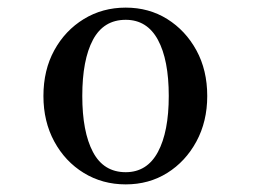

<svg xmlns="http://www.w3.org/2000/svg" viewBox="-20 -472 663 504"><path d="M310 12Q249 12 200 -18Q151 -48 122.5 -100.5Q94 -153 94 -220Q94 -288 122.5 -340Q151 -392 200 -422Q249 -452 310 -452Q371 -452 419 -422Q467 -392 495.5 -340Q524 -288 524 -220Q524 -153 495.5 -100.5Q467 -48 419 -18Q371 12 310 12ZM310 -20Q366 -20 394.5 -73Q423 -126 423 -220Q423 -315 394.5 -367.5Q366 -420 310 -420Q252 -420 224 -367.5Q196 -315 196 -220Q196 -126 224 -73Q252 -20 310 -20Z"/></svg>

Font: Zen Old Mincho Medium
Style: Regular
Weight: 500
Designer: Yoshimichi Ohira
Foundry: Positype
Version: Version 1.500